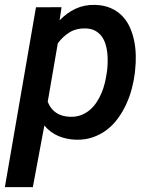

<svg xmlns="http://www.w3.org/2000/svg" viewBox="-32 -558 639 781"><path d="M516.6 -261.7Q512.7 -229.5 503.9 -196.5Q495.1 -163.6 481 -133.1Q466.8 -102.5 447.3 -75.9Q427.7 -49.3 402.6 -30Q377.4 -10.7 346.2 0.2Q314.9 11.2 277.3 10.3Q239.3 9.3 206.3 -4.4Q173.3 -18.1 148.4 -47.4L101.6 203.1H-12.2L114.3 -528.3L218.3 -528.8L210.4 -475.1Q239.7 -505.9 275.4 -522.5Q311 -539.1 354.5 -538.1Q390.6 -537.1 417.7 -525.4Q444.8 -513.7 464.1 -494.1Q483.4 -474.6 495.4 -448.7Q507.3 -422.9 513.4 -393.6Q519.5 -364.3 520.3 -333.3Q521 -302.2 517.6 -272.5ZM403.8 -272.5Q405.8 -289.6 406 -308.6Q406.2 -327.6 404.1 -346.2Q401.9 -364.7 396 -382.1Q390.1 -399.4 379.6 -412.6Q369.1 -425.8 353.5 -433.8Q337.9 -441.9 315.4 -442.4Q278.8 -443.4 251.5 -426.8Q224.1 -410.2 203.1 -381.8L162.1 -144Q173.8 -114.3 196.8 -99.1Q219.7 -84 252.4 -83Q276.9 -82 296.6 -89.4Q316.4 -96.7 332.3 -109.9Q348.1 -123 360.1 -140.9Q372.1 -158.7 380.6 -178.7Q389.2 -198.7 394.3 -220.2Q399.4 -241.7 402.3 -262.2Z"/></svg>

Font: TypoPRO Roboto Mono
Style: Italic
Weight: 500
Designer: Google
Version: Version 2.000986; 2015; ttfautohint (v1.3)